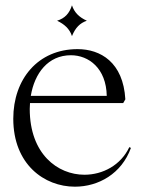

<svg xmlns="http://www.w3.org/2000/svg" viewBox="-20 -690 543 723"><path d="M262 13C351 13 438 -36 473 -133L467 -136C435 -68 367 -32 298 -32C197 -32 92 -110 92 -280L93 -302H444L452 -316C444 -456 358 -505 272 -505C123 -505 30 -392 30 -243C30 -71 147 13 262 13ZM251 -554C264 -586 281 -603 307 -612C278 -625 260 -643 251 -670C241 -639 224 -621 195 -612C222 -599 242 -582 251 -554ZM96 -329C110 -414 161 -482 247 -482C314 -482 380 -433 382 -329Z"/></svg>

Font: Sinistre
Style: Regular
Weight: 400
Designer: Jules Durand
Foundry: Collletttivo
Version: Version 69.420;Glyphs 3.2 (3217)